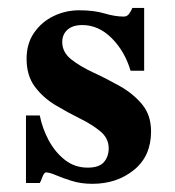

<svg xmlns="http://www.w3.org/2000/svg" viewBox="-20 -442 433 476"><path d="M354.5 -116.2Q354.5 -55.2 312.3 -20.8Q270 13.7 209 13.7Q181.2 13.7 158.2 6.6Q135.3 -0.5 118.9 -7.6Q102.5 -14.6 94.2 -14.6Q89.4 -14.6 85.2 -3.4Q81.1 7.8 78.6 11.7H44.4V-155.8H78.6Q85 -123.5 100.8 -94Q116.7 -64.5 141.1 -45.4Q165.5 -26.4 197.3 -26.4Q226.1 -26.4 237.8 -40.3Q249.5 -54.2 249.5 -74.2Q249.5 -99.1 229 -116.2Q208.5 -133.3 178.2 -148.2Q147.9 -163.1 117.4 -181.4Q86.9 -199.7 66.4 -227.1Q45.9 -254.4 45.9 -296.4Q45.9 -334 64.5 -360.8Q83 -387.7 112.8 -402.1Q142.6 -416.5 176.3 -416.5Q212.9 -416.5 239 -408.7Q265.1 -400.9 287.1 -400.9Q295.4 -400.9 300.5 -408.4Q305.7 -416 308.1 -422.4H337.4V-266.6H303.7Q289.6 -314.5 257.1 -347.2Q224.6 -379.9 184.1 -379.9Q160.2 -379.9 147.2 -368.2Q134.3 -356.4 134.3 -337.9Q134.3 -312.5 156.5 -294.9Q178.7 -277.3 211.4 -262.2Q244.1 -247.1 277.1 -228.5Q310.1 -210 332.3 -183.3Q354.5 -156.7 354.5 -116.2Z"/></svg>

Font: Scheherazade New
Style: Bold
Weight: 700
Designer: SIL International
Foundry: SIL International
Version: Version 4.000